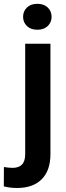

<svg xmlns="http://www.w3.org/2000/svg" viewBox="-65 -753 341 987"><path d="M53.7 -666.5Q53.7 -695.3 73.5 -714.4Q93.3 -733.4 127 -733.4Q160.6 -733.4 180.4 -714.4Q200.2 -695.3 200.2 -666.5Q200.2 -638.2 180.4 -619.1Q160.6 -600.1 127 -600.1Q93.3 -600.1 73.5 -619.1Q53.7 -638.2 53.7 -666.5ZM64.5 -528.3H194.3V39.1Q194.3 123.5 149.4 168.5Q104.5 213.4 22.5 213.4Q5.9 213.4 -11.5 211.4Q-28.8 209.5 -45.4 205.1L-44.9 105.5Q-33.7 107.4 -22.5 108.6Q-11.2 109.9 -0.5 109.9Q31.2 109.9 47.9 93Q64.5 76.2 64.5 39.1Z"/></svg>

Font: Vazirmatn UI SemiBold
Style: Regular
Weight: 600
Designer: Saber Rastikerdar
Foundry: Saber Rastikerdar
Version: Version 33.003